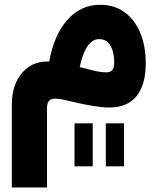

<svg xmlns="http://www.w3.org/2000/svg" viewBox="-20 -456 687 824"><path d="M299.8 73.2V257.8H377.9V73.2ZM434.1 73.2V257.8H512.2V73.2ZM405.3 -288.1Q430.7 -288.1 444.6 -272.7Q458.5 -257.3 464.4 -234.4Q470.2 -211.4 470.2 -188.5Q470.2 -166.5 462.2 -156Q454.1 -145.5 435.1 -145.5Q418.9 -145.5 397.7 -149.7Q376.5 -153.8 353.5 -160.2Q346.7 -162.1 337.9 -164.3Q329.1 -166.5 322.3 -168Q326.2 -188 332.8 -209Q339.4 -230 349.4 -247.8Q359.4 -265.6 373.3 -276.9Q387.2 -288.1 405.3 -288.1ZM409.2 -435.5Q366.2 -435.5 330.3 -418Q294.4 -400.4 266.6 -367.9Q238.8 -335.4 219.7 -290.8Q200.7 -246.1 191.4 -191.9Q143.1 -194.3 106.9 -171.1Q70.8 -147.9 50.8 -106Q30.8 -64 30.8 -8.8V348.6H181.6V8.3Q181.6 -12.2 189.9 -22.5Q198.2 -32.7 217.3 -32.7Q229 -32.7 246.6 -29.3Q264.2 -25.9 292.5 -19Q341.8 -7.3 380.9 -1Q419.9 5.4 449.2 5.4Q526.4 5.4 565.9 -43.5Q605.5 -92.3 605.5 -183.6Q605.5 -258.3 582 -314.9Q558.6 -371.6 514.6 -403.6Q470.7 -435.5 409.2 -435.5Z"/></svg>

Font: Estedad-FD-VF Thin
Style: Regular
Weight: 100
Designer: Amin Abedi
Version: Version 5.0